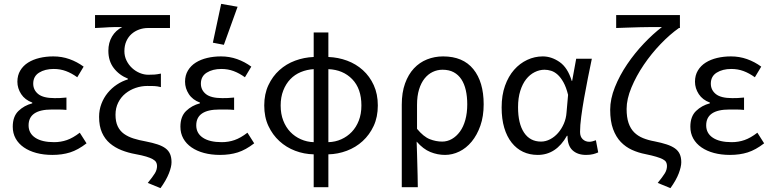

<svg xmlns="http://www.w3.org/2000/svg" viewBox="-20 -790 3996 994"><path d="M251 12Q206 12 168.5 2Q131 -8 103.5 -27Q76 -46 61 -73Q46 -100 46 -134Q46 -187 75.5 -215.5Q105 -244 147 -255V-259Q109 -273 89.5 -303Q70 -333 70 -367Q70 -400 85 -425Q100 -450 125.5 -466Q151 -482 184.5 -490Q218 -498 256 -498Q300 -498 339.5 -484Q379 -470 413 -445L380 -390Q351 -411 321.5 -422Q292 -433 258 -433Q213 -433 182.5 -414Q152 -395 152 -357Q152 -324 178 -303Q204 -282 263 -282Q277 -282 291 -282.5Q305 -283 324 -285V-221Q302 -223 284 -223Q266 -223 248 -223Q128 -223 128 -141Q128 -100 162.5 -77Q197 -54 260 -54Q295 -54 326.5 -65Q358 -76 393 -103L428 -48Q384 -14 343 -1Q302 12 251 12Z M811 184 745 157Q771 125 782 107Q793 89 793 69Q793 58 788 49.5Q783 41 770.5 34Q758 27 736.5 20.5Q715 14 682 8Q643 1 609 -12.5Q575 -26 549 -48Q523 -70 508 -103.5Q493 -137 493 -185Q493 -221 505 -252.5Q517 -284 537.5 -309Q558 -334 585 -352Q612 -370 642 -379V-383Q597 -401 569 -437.5Q541 -474 541 -527Q541 -569 560 -601Q579 -633 613 -650Q593 -650 577 -650Q561 -650 545.5 -649Q530 -648 512.5 -647Q495 -646 472 -645V-712H860V-645H746Q722 -645 700 -637Q678 -629 661 -614Q644 -599 634 -576.5Q624 -554 624 -525Q624 -499 635 -476.5Q646 -454 664 -437.5Q682 -421 704 -412Q726 -403 748 -403Q768 -403 780.5 -404Q793 -405 813 -409V-339Q793 -344 778 -344.5Q763 -345 743 -345Q712 -345 682.5 -335Q653 -325 629.5 -306Q606 -287 592 -259Q578 -231 578 -196Q578 -160 589.5 -136Q601 -112 622 -97Q643 -82 671.5 -73Q700 -64 734 -58Q770 -51 795.5 -42.5Q821 -34 837 -22Q853 -10 860.5 7.5Q868 25 868 50Q868 73 854.5 107.5Q841 142 811 184Z M1119 12Q1074 12 1036.5 2Q999 -8 971.5 -27Q944 -46 929 -73Q914 -100 914 -134Q914 -187 943.5 -215.5Q973 -244 1015 -255V-259Q977 -273 957.5 -303Q938 -333 938 -367Q938 -400 953 -425Q968 -450 993.5 -466Q1019 -482 1052.5 -490Q1086 -498 1124 -498Q1168 -498 1207.5 -484Q1247 -470 1281 -445L1248 -390Q1219 -411 1189.5 -422Q1160 -433 1126 -433Q1081 -433 1050.5 -414Q1020 -395 1020 -357Q1020 -324 1046 -303Q1072 -282 1131 -282Q1145 -282 1159 -282.5Q1173 -283 1192 -285V-221Q1170 -223 1152 -223Q1134 -223 1116 -223Q996 -223 996 -141Q996 -100 1030.5 -77Q1065 -54 1128 -54Q1163 -54 1194.5 -65Q1226 -76 1261 -103L1296 -48Q1252 -14 1211 -1Q1170 12 1119 12ZM1082 -569 1125 -770 1210 -755 1139 -558Z M1433 -244Q1433 -200 1446.5 -165.5Q1460 -131 1483 -107Q1506 -83 1537.5 -69Q1569 -55 1604 -54V-432Q1569 -430 1537.5 -417Q1506 -404 1483 -380Q1460 -356 1446.5 -321.5Q1433 -287 1433 -244ZM1851 -244Q1851 -331 1803.5 -380Q1756 -429 1680 -432V-54Q1716 -55 1747 -69Q1778 -83 1801 -107Q1824 -131 1837.5 -165.5Q1851 -200 1851 -244ZM1604 179V9Q1554 8 1508 -9.5Q1462 -27 1426.5 -59.5Q1391 -92 1369.5 -138Q1348 -184 1348 -244Q1348 -303 1369.5 -349Q1391 -395 1426.5 -427Q1462 -459 1508 -476Q1554 -493 1604 -495V-622H1680V-495Q1731 -493 1777 -476Q1823 -459 1858.5 -427Q1894 -395 1915 -349Q1936 -303 1936 -244Q1936 -184 1914.5 -138Q1893 -92 1857.5 -59.5Q1822 -27 1775.5 -9.5Q1729 8 1680 9V179Z M2060 179V-248Q2060 -311 2077 -358Q2094 -405 2123 -436Q2152 -467 2191 -482.5Q2230 -498 2274 -498Q2377 -498 2430.5 -432Q2484 -366 2484 -250Q2484 -188 2467 -139.5Q2450 -91 2422 -57Q2394 -23 2358 -5.5Q2322 12 2284 12Q2245 12 2208 -3Q2171 -18 2137 -57Q2138 -24 2139 4.5Q2140 33 2140.5 61Q2141 89 2142 118Q2143 147 2143 179ZM2269 -57Q2296 -57 2319.5 -70.5Q2343 -84 2361 -108.5Q2379 -133 2389 -169Q2399 -205 2399 -250Q2399 -290 2391.5 -323Q2384 -356 2368.5 -379.5Q2353 -403 2329 -416Q2305 -429 2271 -429Q2244 -429 2220 -417.5Q2196 -406 2178 -383.5Q2160 -361 2149.5 -327Q2139 -293 2139 -247V-123Q2173 -82 2205 -69.5Q2237 -57 2269 -57Z M2764 12Q2722 12 2688 -4Q2654 -20 2629 -51.5Q2604 -83 2590.5 -128.5Q2577 -174 2577 -234Q2577 -297 2594.5 -346Q2612 -395 2641.5 -428.5Q2671 -462 2709.5 -480Q2748 -498 2790 -498Q2835 -498 2877 -469Q2919 -440 2940 -371H2942L2963 -486H3044Q3034 -438 3023.5 -385.5Q3013 -333 3004 -282Q2995 -231 2989 -185.5Q2983 -140 2983 -107Q2983 -82 2997 -69Q3011 -56 3031 -56Q3039 -56 3048 -58.5Q3057 -61 3065 -64L3077 -1Q3066 4 3051 8Q3036 12 3014 12Q2970 12 2944 -12Q2918 -36 2918 -87H2915Q2859 12 2764 12ZM2781 -57Q2805 -57 2828 -69Q2851 -81 2869 -101.5Q2887 -122 2899 -149.5Q2911 -177 2913 -208L2921 -299Q2911 -339 2897 -364Q2883 -389 2867 -403.5Q2851 -418 2833.5 -423.5Q2816 -429 2799 -429Q2773 -429 2748 -416.5Q2723 -404 2704 -380Q2685 -356 2673.5 -319.5Q2662 -283 2662 -235Q2662 -150 2693 -103.5Q2724 -57 2781 -57Z M3451 184 3385 157Q3411 125 3422 107Q3433 89 3433 69Q3433 58 3428.5 49.5Q3424 41 3411.5 34.5Q3399 28 3377.5 21.5Q3356 15 3322 8Q3285 1 3252 -14Q3219 -29 3194 -55Q3169 -81 3154 -121.5Q3139 -162 3139 -222Q3139 -278 3163.5 -339Q3188 -400 3227 -457.5Q3266 -515 3313.5 -565Q3361 -615 3407 -650Q3386 -650 3355.5 -650Q3325 -650 3292 -649Q3259 -648 3226.5 -647Q3194 -646 3170 -645V-712H3500V-645H3495Q3448 -612 3400 -562Q3352 -512 3313 -454.5Q3274 -397 3249 -337Q3224 -277 3224 -226Q3224 -183 3234 -153.5Q3244 -124 3263 -105Q3282 -86 3309 -75Q3336 -64 3370 -58Q3405 -51 3431 -42.5Q3457 -34 3474 -22Q3491 -10 3499 7.5Q3507 25 3507 50Q3507 73 3494 107.5Q3481 142 3451 184Z M3759 12Q3714 12 3676.5 2Q3639 -8 3611.5 -27Q3584 -46 3569 -73Q3554 -100 3554 -134Q3554 -187 3583.5 -215.5Q3613 -244 3655 -255V-259Q3617 -273 3597.5 -303Q3578 -333 3578 -367Q3578 -400 3593 -425Q3608 -450 3633.5 -466Q3659 -482 3692.5 -490Q3726 -498 3764 -498Q3808 -498 3847.5 -484Q3887 -470 3921 -445L3888 -390Q3859 -411 3829.5 -422Q3800 -433 3766 -433Q3721 -433 3690.5 -414Q3660 -395 3660 -357Q3660 -324 3686 -303Q3712 -282 3771 -282Q3785 -282 3799 -282.5Q3813 -283 3832 -285V-221Q3810 -223 3792 -223Q3774 -223 3756 -223Q3636 -223 3636 -141Q3636 -100 3670.5 -77Q3705 -54 3768 -54Q3803 -54 3834.5 -65Q3866 -76 3901 -103L3936 -48Q3892 -14 3851 -1Q3810 12 3759 12Z"/></svg>

Font: Source Sans Pro
Style: Regular
Weight: 400
Designer: Paul D. Hunt
Foundry: Adobe Systems Incorporated
Version: Version 2.021;PS 2.000;hotconv 1.0.86;makeotf.lib2.5.63406